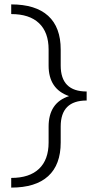

<svg xmlns="http://www.w3.org/2000/svg" viewBox="-20 -731 444 873"><path d="M374 -315V-274Q256 -274 256 -156V-83Q256 18 199 70Q142 122 31 122V78Q114 78 157.5 36.5Q201 -5 201 -83V-155Q201 -264 294 -294Q201 -326 201 -433V-506Q201 -584 157.5 -625.5Q114 -667 31 -667V-711Q142 -711 199 -659Q256 -607 256 -506V-433Q256 -315 374 -315Z"/></svg>

Font: Ysabeau Semilight
Style: Regular
Weight: 300
Designer: Christian Thalmann (Catharsis Fonts)
Version: Version 0.003